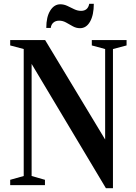

<svg xmlns="http://www.w3.org/2000/svg" viewBox="-20 -972 712 1008"><path d="M536 16 146 -636.5V-48L216 -28V0H33.5V-28L104.5 -48V-714.5L33.5 -733.5V-761.5H217L532 -239.5V-714.5L462 -733.5V-761.5H644.5V-733.5L573 -714.5V16ZM400 -824Q380 -824 362.2 -834Q344.5 -844 327 -853.8Q309.5 -863.5 290.5 -863.5Q272 -863.5 260.2 -853.2Q248.5 -843 246.5 -825.5H223Q223 -883.5 243.8 -916.5Q264.5 -949.5 296.5 -949.5Q316 -949.5 334 -940.8Q352 -932 369.8 -923.5Q387.5 -915 405.5 -915Q441.5 -915 448.5 -952H472.5Q472.5 -893.5 453 -858.8Q433.5 -824 400 -824Z"/></svg>

Font: Libre Caslon Condensed Medium
Style: Regular
Weight: 500
Designer: Pablo Impallari, Rodrigo Fuenzalida, Katja Schimmel, Ertekin Erdin
Foundry: Pablo Impallari, Rodrigo Fuenzalida
Version: Version 2.000; ttfautohint (v1.8.4.7-5d5b);gftools[0.9.33]